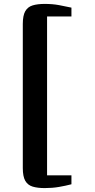

<svg xmlns="http://www.w3.org/2000/svg" viewBox="-20 -824 484 981"><path d="M96.5 -701.5Q96.5 -745 109.2 -767Q122 -789 147 -796.5Q172 -804 208.5 -804Q248.5 -804 281.8 -797.8Q315 -791.5 345 -785V-740H220.5V72H345V117.5Q314.5 125.5 281 131.2Q247.5 137 208.5 137Q172 137 147 129.5Q122 122 109.2 100Q96.5 78 96.5 34.5Z"/></svg>

Font: Merriweather Text Regular
Style: Bold
Weight: 700
Designer: Eben Sorkin
Foundry: Eben Sorkin
Version: Version 2.100; ttfautohint (v1.7.19-72a1) -l 8 -r 50 -G 200 